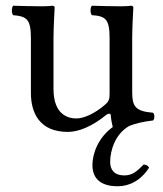

<svg xmlns="http://www.w3.org/2000/svg" viewBox="-20 -451 571 671"><path d="M501 135C497 128 491 124 482 124C460 146 444 162 415 162C378 162 365 141 365 115C365 76 382 17 432 -11C453 -19 479 -26 515 -30C521 -36 521 -51 515 -57C451 -62 442 -81 442 -130V-322C442 -352 446 -425 446 -425C446 -428 443 -431 438 -431C433 -430 418 -429 403 -429C371 -429 335 -430 301 -431C295 -425 295 -404 301 -398C350 -395 363 -383 363 -317V-124C363 -105 361 -97 347 -85C310 -53 272 -37 247 -37C217 -37 167 -51 167 -140V-322C167 -352 171 -425 171 -425C171 -428 168 -431 163 -431C158 -430 143 -429 128 -429C96 -429 60 -430 26 -431C20 -425 20 -404 26 -398C74 -394 88 -383 88 -318V-126C88 -57 118 10 217 10C256 10 303 -10 352 -50C357 -54 366 -56 367 -49C368 -35 371 -19 374 -7C323 30 303 86 303 126C303 180 341 200 391 200C432 200 472 180 501 135Z"/></svg>

Font: Libertinus Serif
Style: Regular
Weight: 400
Designer: Philipp H. Poll, Khaled Hosny
Foundry: Caleb Maclennan
Version: Version 7.050;RELEASE